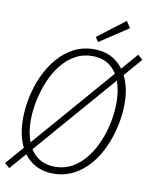

<svg xmlns="http://www.w3.org/2000/svg" viewBox="-98 -918 806 1012"><g transform="rotate(10 305.0 -412.0)"><path d="M255 12Q189 12 142.5 -20.5Q96 -53 72 -111Q48 -169 48 -243Q48 -303 61 -364Q74 -425 99.5 -480Q125 -535 162 -578Q199 -621 247.5 -646Q296 -671 354 -671Q421 -671 467 -638.5Q513 -606 537.5 -548.5Q562 -491 562 -416Q562 -356 548.5 -295Q535 -234 510 -179Q485 -124 448 -81Q411 -38 362.5 -13Q314 12 255 12ZM259 -25Q309 -25 350 -48.5Q391 -72 422.5 -112Q454 -152 475.5 -202Q497 -252 508 -307Q519 -362 519 -414Q519 -479 500.5 -528.5Q482 -578 445 -606Q408 -634 351 -634Q301 -634 259.5 -610.5Q218 -587 186.5 -547Q155 -507 134 -456.5Q113 -406 101.5 -351.5Q90 -297 90 -245Q90 -180 108.5 -130.5Q127 -81 164.5 -53Q202 -25 259 -25ZM22 24 -4 1 588 -683 614 -660ZM368 -712 351 -736 498 -848 521 -813Z"/></g></svg>

Font: Source Code Pro ExtraLight Light
Style: Italic
Weight: 300
Italic angle: -11°
Monospace: yes
Version: Version 1.016;hotconv 1.0.116;makeotfexe 2.5.65601